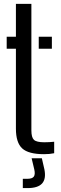

<svg xmlns="http://www.w3.org/2000/svg" viewBox="-20 -790 316 993"><path d="M14.6 -538.1V-600H62.3V-770H142.3V-115.5Q142.3 -79.4 155.6 -66.8Q168.9 -54.2 209.2 -54.2Q224.4 -54.2 235.2 -54.9Q246 -55.7 260.2 -56.9V2.4Q248.2 5 235.4 6.2Q222.6 7.4 207.9 7.4Q127.3 7.4 94.8 -22.5Q62.3 -52.3 62.3 -124.5V-538.1ZM180.4 -538.1V-600H248.3V-538.1ZM98 182.8V134.7H122.2Q146.4 134.7 154.8 123.5Q163.1 112.3 157.4 86.7L143.6 28.7H196.5L209.8 86.7Q219.2 135.1 197.6 159Q175.9 182.8 122.7 182.8Z"/></svg>

Font: Big Shoulders Stencil Text Thin
Style: Regular
Weight: 100
Designer: Patric King
Foundry: XO Type Co
Version: Version 2.001